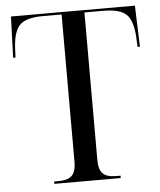

<svg xmlns="http://www.w3.org/2000/svg" viewBox="-52 -759 672 804"><g transform="rotate(-5 284.5 -357.0)"><path d="M144 0V-10H164Q202 -10 219 -27Q236 -44 236 -84V-704H157Q88 -704 61 -678Q34 -652 30 -584L28 -541H18L24 -714H545L551 -541H541L539 -584Q535 -652 508 -678Q481 -704 412 -704H332V-84Q332 -44 348.5 -27Q365 -10 404 -10H423V0Z"/></g></svg>

Font: Noto Serif Display SemiCondensed
Style: Regular
Weight: 400
Width: 4
Designer: Monotype Design Team
Foundry: Monotype Imaging Inc.
Version: Version 2.009